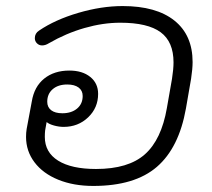

<svg xmlns="http://www.w3.org/2000/svg" viewBox="-20 -604 700 634"><path d="M66 -152Q66 -166 68 -178L85 -269Q93 -318 126 -344.5Q159 -371 209 -371Q252 -371 278 -350Q304 -329 304 -294Q304 -248 271 -216.5Q238 -185 190 -185Q175 -185 158.5 -189.5Q142 -194 134 -201L129 -173Q128 -164 128 -152Q128 -101 172 -73.5Q216 -46 297 -46Q404 -46 458.5 -94.5Q513 -143 531 -247L548 -344Q553 -376 553 -398Q553 -466 510.5 -497.5Q468 -529 377 -529Q320 -529 259 -511.5Q198 -494 141 -461Q130 -454 119 -454Q109 -454 102 -461Q95 -468 95 -478Q95 -494 109 -503Q162 -539 238.5 -561.5Q315 -584 385 -584Q496 -584 556 -536Q616 -488 616 -399Q616 -377 611 -344L594 -246Q571 -116 498 -53Q425 10 288 10Q223 10 172.5 -10.5Q122 -31 94 -68Q66 -105 66 -152ZM253 -287Q253 -305 239.5 -315Q226 -325 202 -325Q172 -325 154 -309.5Q136 -294 136 -268Q136 -250 149 -240Q162 -230 186 -230Q216 -230 234.5 -245.5Q253 -261 253 -287Z"/></svg>

Font: Kodchasan Light
Style: Italic
Weight: 300
Italic angle: -10°
Version: Version 1.000; ttfautohint (v1.6)